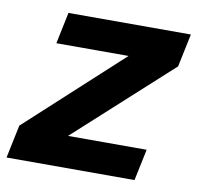

<svg xmlns="http://www.w3.org/2000/svg" viewBox="-87 -604 692 672"><g transform="rotate(10 258.5 -268.0)"><path d="M-21.8 0 2.8 -117.6 337 -424.2H80.4L103.8 -536H538.8L514.2 -418.4L177 -111.8H456.4L433 0Z"/></g></svg>

Font: Geist
Style: Italic
Weight: 400
Italic angle: -12°
Designer: Basement.studio, Andrés Briganti, Mateo Zaragoza
Foundry: Basement.studio, Vercel, Andrés Briganti, Guido Ferreyra, Mateo Zaragoza
Version: Version 1.500